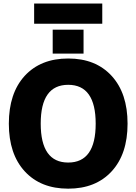

<svg xmlns="http://www.w3.org/2000/svg" viewBox="-20 -1081 785 1112"><path d="M215.8 -365.2Q215.8 -139.6 375 -139.6Q534.2 -139.6 534.2 -364.7Q534.2 -589.8 375 -589.8Q215.8 -589.8 215.8 -365.2ZM177.7 -943.4V-1060.5H572.3V-943.4ZM285.2 -770.5V-909.2H463.9V-770.5ZM123 -641.6Q215.8 -742.2 375 -742.2Q534.2 -742.2 626.5 -641.6Q718.8 -541 718.8 -364.7Q718.8 -188.5 626.5 -88.4Q534.2 11.7 375 11.7Q215.8 11.7 123.5 -88.4Q31.2 -188.5 31.2 -364.7Q31.2 -541 123 -641.6Z"/></svg>

Font: Gen Shin Gothic Heavy
Style: Bold
Weight: 900
Designer: [Source Han Sans]
Ryoko NISHIZUKA  (kana & ideographs); Paul D. Hunt (Latin, Greek & Cyrillic); Wenlong ZHANG  (bopomofo
Version: Version 1.002.20150607